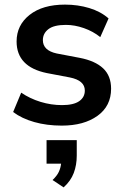

<svg xmlns="http://www.w3.org/2000/svg" viewBox="-20 -535 541 833"><path d="M248 10Q183 10 128.5 -5.5Q74 -21 37 -49L72 -133Q110 -107 156 -93Q202 -79 249 -79Q299 -79 323.5 -96Q348 -113 348 -142Q348 -186 283 -199L183 -218Q52 -245 52 -355Q52 -426 108.5 -470.5Q165 -515 262 -515Q318 -515 367.5 -500Q417 -485 451 -455L415 -374Q384 -399 344 -413Q304 -427 266 -427Q214 -427 190 -408.5Q166 -390 166 -361Q166 -316 226 -303L326 -284Q393 -271 427.5 -238.5Q462 -206 462 -150Q462 -75 403 -32.5Q344 10 248 10ZM256 278 208 246Q227 228 235 211Q243 194 245 175H182V73H313V140Q313 181 300 215.5Q287 250 256 278Z"/></svg>

Font: MulishBold
Style: Bold
Weight: 700
Designer: Vernon Adams
Foundry: Vernon Adams
Version: Version 3.602; ttfautohint (v1.8.3)